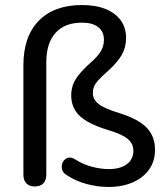

<svg xmlns="http://www.w3.org/2000/svg" viewBox="-20 -734 664 763"><path d="M411 9Q368 9 323.5 -3Q279 -15 244 -39Q232 -46 228 -57Q224 -68 226 -79Q228 -90 235.5 -98Q243 -106 254 -107.5Q265 -109 278 -101Q311 -80 346.5 -71Q382 -62 412 -62Q458 -62 484 -81.5Q510 -101 510 -135Q510 -163 487.5 -182Q465 -201 407 -218Q327 -243 295 -275Q263 -307 263 -355Q263 -376 269.5 -395.5Q276 -415 293 -436.5Q310 -458 339 -484Q369 -510 381 -531Q393 -552 393 -576Q393 -608 370.5 -626Q348 -644 306 -644Q237 -644 200.5 -603Q164 -562 164 -487V-40Q164 -17 152 -5Q140 7 118 7Q97 7 85 -5Q73 -17 73 -40V-475Q73 -589 134 -651.5Q195 -714 306 -714Q361 -714 400 -698Q439 -682 460 -653Q481 -624 481 -583Q481 -546 464 -516Q447 -486 407 -450Q384 -430 371 -415.5Q358 -401 353.5 -389.5Q349 -378 349 -364Q349 -339 371.5 -321Q394 -303 453 -285Q530 -261 563 -226.5Q596 -192 596 -139Q596 -94 573 -61Q550 -28 508 -9.5Q466 9 411 9Z"/></svg>

Font: Nunito Medium
Style: Regular
Weight: 500
Designer: Vernon Adams
Foundry: Vernon Adams
Version: Version 3.602